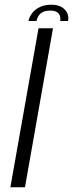

<svg xmlns="http://www.w3.org/2000/svg" viewBox="-20 -795 310 815"><path d="M24 0H86L205 -675H143.5ZM198 -775Q170 -775 149.5 -765.2Q129 -755.5 116.8 -739.8Q104.5 -724 101 -706H135Q137 -717.5 143.5 -727.8Q150 -738 162 -744Q174 -750 193.5 -750Q211 -750 221 -744Q231 -738 234.2 -728Q237.5 -718 235.5 -706H269Q272.5 -724 265.2 -739.8Q258 -755.5 241 -765.2Q224 -775 198 -775Z"/></svg>

Font: Anybody UltraCondensed Thin Light
Style: Italic
Weight: 300
Italic angle: -10°
Version: Version 1.111